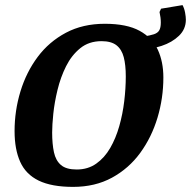

<svg xmlns="http://www.w3.org/2000/svg" viewBox="-20 -721 747 751"><path d="M266 10Q182 10 131.5 -14.5Q81 -39 59 -88Q37 -137 37 -208Q37 -288 60 -363.5Q83 -439 127.5 -498.5Q172 -558 238 -593Q304 -628 390 -628Q476 -628 526 -600.5Q576 -573 597.5 -526Q619 -479 619 -418Q619 -337 596 -260.5Q573 -184 528.5 -123Q484 -62 418 -26Q352 10 266 10ZM280 -58Q324 -58 356.5 -81Q389 -104 411 -142Q433 -180 446.5 -227.5Q460 -275 466 -325.5Q472 -376 472 -422Q472 -467 464 -497.5Q456 -528 435.5 -544Q415 -560 377 -560Q328 -560 294 -532.5Q260 -505 238.5 -462Q217 -419 205 -369.5Q193 -320 188.5 -276Q184 -232 184 -203Q184 -158 191 -125.5Q198 -93 218.5 -75.5Q239 -58 280 -58ZM512 -528 540 -578Q567 -582 582 -587Q597 -592 603 -602.5Q609 -613 609 -633Q609 -652 604 -674L610 -687L694 -701Q701 -688 704 -671.5Q707 -655 707 -644Q707 -607 680 -581Q653 -555 612 -541.5Q571 -528 529 -528Z"/></svg>

Font: Manuale
Style: Bold Italic
Weight: 700
Italic angle: -11°
Version: Version 1.002